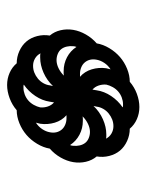

<svg xmlns="http://www.w3.org/2000/svg" viewBox="44 -610 412 540"><g transform="rotate(-90 250.0 -340.0)"><path d="M187 -359H196Q181 -372 175 -392Q169 -412 172 -433Q173 -436 173.5 -439Q174 -442 175 -445Q164 -438 157 -427.5Q150 -417 148 -406Q146 -396 148 -387.5Q150 -379 155.5 -372.5Q161 -366 169.5 -362.5Q178 -359 187 -359ZM278 -397Q294 -414 315.5 -423.5Q337 -433 358 -433Q361 -433 364 -433Q367 -433 370 -432Q365 -442 355.5 -447.5Q346 -453 335 -453Q325 -453 316 -449.5Q307 -446 299 -439.5Q291 -433 286 -424Q281 -415 280 -406ZM234 -406Q237 -427 250 -446.5Q263 -466 282 -479Q280 -480 277.5 -480Q275 -480 273 -480Q264 -480 254.5 -476.5Q245 -473 237.5 -466.5Q230 -460 225 -451Q220 -442 218 -433Q217 -422 220.5 -411.5Q224 -401 232 -394ZM388 -331Q389 -333 389.5 -335.5Q390 -338 390 -340Q391 -349 389 -358Q387 -367 382 -373.5Q377 -380 368.5 -383.5Q360 -387 351 -387Q340 -387 328.5 -381.5Q317 -376 308 -367Q308 -366 308 -366H307Q310 -367 313.5 -367Q317 -367 320 -367Q341 -367 359 -357.5Q377 -348 388 -331ZM149 -293Q160 -293 171.5 -298.5Q183 -304 192 -313Q192 -314 192 -314H193Q190 -313 186.5 -313Q183 -313 180 -313Q159 -313 141 -322.5Q123 -332 112 -349Q111 -347 110.5 -344.5Q110 -342 110 -340Q109 -331 111 -322Q113 -313 118 -306.5Q123 -300 131.5 -296.5Q140 -293 149 -293ZM165 -227Q175 -227 184 -230.5Q193 -234 201 -240.5Q209 -247 214 -256Q219 -265 220 -274L222 -283Q206 -266 184.5 -256.5Q163 -247 142 -247Q139 -247 136 -247Q133 -247 130 -248Q135 -238 144.5 -232.5Q154 -227 165 -227ZM325 -235Q336 -242 343 -252.5Q350 -263 352 -274Q354 -284 352 -292.5Q350 -301 344.5 -307.5Q339 -314 330.5 -317.5Q322 -321 313 -321H304Q319 -308 325 -288Q331 -268 328 -247Q327 -244 326.5 -241Q326 -238 325 -235ZM227 -200Q236 -200 245.5 -203.5Q255 -207 262.5 -213.5Q270 -220 275 -229Q280 -238 282 -247Q283 -258 279.5 -268.5Q276 -279 268 -286L266 -274Q263 -253 250 -233.5Q237 -214 218 -201Q220 -200 222.5 -200Q225 -200 227 -200ZM219 -154Q201 -154 185 -161Q169 -168 158 -181Q140 -181 123.5 -188.5Q107 -196 96.5 -208.5Q86 -221 81.5 -238.5Q77 -256 80 -274Q69 -287 65 -304.5Q61 -322 64 -340Q67 -358 77 -375.5Q87 -393 102 -406Q105 -424 115.5 -441.5Q126 -459 140.5 -471.5Q155 -484 173.5 -491.5Q192 -499 210 -499Q225 -512 244 -519Q263 -526 281 -526Q299 -526 315 -519Q331 -512 342 -499Q360 -499 376.5 -491.5Q393 -484 403.5 -471.5Q414 -459 418.5 -441.5Q423 -424 420 -406Q431 -393 435 -375.5Q439 -358 436 -340Q433 -322 423 -304.5Q413 -287 398 -274Q395 -256 384.5 -238.5Q374 -221 359.5 -208.5Q345 -196 326.5 -188.5Q308 -181 290 -181Q275 -168 256 -161Q237 -154 219 -154Z"/></g></svg>

Font: Iosevka Term Curly
Style: Italic
Weight: 400
Italic angle: -9°
Designer: Belleve Invis
Foundry: Belleve Invis
Version: Version 32.3.0